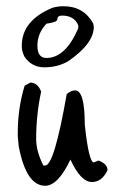

<svg xmlns="http://www.w3.org/2000/svg" viewBox="-20 -576 367 616"><path d="M59 -301 77 -311Q101 -311 112 -282Q96 -208 96 -130Q96 -91 119 -45H125Q154 -45 194 -274Q208 -286 221 -286Q252 -286 252 -176Q265 -55 281 -55L296 -61Q325 -50 325 -30Q307 8 275 8Q239 8 206 -64Q166 20 125 20Q64 20 40 -107L37 -139V-149Q37 -229 59 -301ZM184 -556Q248 -556 279 -501L281 -490Q281 -436 198 -379Q164 -360 122.5 -360Q81 -360 58 -395Q50 -413 50 -424V-430Q50 -510 148 -551Q166 -556 184 -556ZM129 -500Q100 -469 100 -429.5Q100 -390 129 -390Q190 -390 231 -485V-495Q218 -526 179 -526Q164 -526 164 -514Q164 -505 129 -500Z"/></svg>

Font: Just Me Again Down Here
Style: Regular
Weight: 400
Designer: Kimberly Geswein
Foundry: Kimberly Geswein
Version: Version 1.002 2007